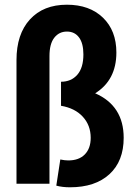

<svg xmlns="http://www.w3.org/2000/svg" viewBox="-20 -780 573 815"><path d="M50 0V-525Q50 -635 107 -697.5Q164 -760 264 -760Q360 -760 417 -705Q474 -650 474 -557Q474 -440 384 -384Q505 -331 505 -195Q505 -96 444.5 -40.5Q384 15 277 15Q244 15 219 8L236 -103Q245 -101 254 -100Q263 -99 270 -99Q315 -99 340 -124.5Q365 -150 365 -195Q365 -248 331.5 -284.5Q298 -321 239 -331V-433Q282 -433 308 -462.5Q334 -492 334 -549Q334 -596 315.5 -621Q297 -646 264 -646Q231 -646 210.5 -620Q190 -594 190 -542V0Z"/></svg>

Font: Freeman
Style: Regular
Weight: 400
Designer: Vernon Adams, Aoife Mooney, Rodrigo Fuenzalida
Foundry: Rodrigo Fuenzalida
Version: Version 1.000; ttfautohint (v1.8.4.7-5d5b)